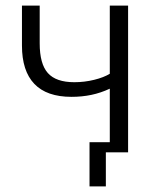

<svg xmlns="http://www.w3.org/2000/svg" viewBox="-20 -541 550 682"><path d="M298 121V-36H370V-226Q338 -211 304.5 -204Q271 -197 234 -197Q190 -197 157 -208.5Q124 -220 102 -243Q80 -266 69 -300Q58 -334 58 -379V-521H121V-387Q121 -314 150 -281.5Q179 -249 244 -249Q280 -249 314.5 -257.5Q349 -266 370 -279V-521H435V0H356V121Z"/></svg>

Font: Rising Sun Light
Style: Regular
Weight: 300
Designer: Matt McInerney, Pablo Impallari, Rodrigo Fuenzalida (Raleway font), Stephen Hutchings (Greek), Cristiano Sobral (main ch
Foundry: The Rising Sun Project Authors
Version: Version 4.327; ttfautohint (v1.8.4.7-5d5b-dirty)